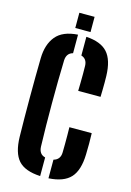

<svg xmlns="http://www.w3.org/2000/svg" viewBox="-138 -995 731 1071"><g transform="rotate(15 227.5 -460.0)"><path d="M206.5 8.5Q117 4 79.2 -38.8Q41.5 -81.5 39.5 -174Q38.5 -223 38 -281Q37.5 -339 37.5 -400Q37.5 -461 38 -519.2Q38.5 -577.5 39.5 -627Q41 -707 80.2 -754.8Q119.5 -802.5 206.5 -808V-701Q188 -696 178.8 -683.2Q169.5 -670.5 168.5 -650Q166.5 -592 165.8 -528.5Q165 -465 165 -400Q165 -335 165.8 -271.8Q166.5 -208.5 168.5 -150.5Q169.5 -129.5 178.8 -116.5Q188 -103.5 206.5 -99ZM254.5 8.5V-99Q273.5 -104 283.2 -117Q293 -130 293.5 -150.5Q294 -171 294.2 -197.5Q294.5 -224 294.2 -250.5Q294 -277 293.5 -297H422.5Q423.5 -268.5 423.5 -235.8Q423.5 -203 422.5 -174Q420 -82 380.8 -39.2Q341.5 3.5 254.5 8.5ZM288.5 -505.5Q289 -526 289.5 -551.8Q290 -577.5 290 -603.5Q290 -629.5 289.5 -650Q289 -670 280.2 -682.8Q271.5 -695.5 254.5 -700.5V-808.5Q339 -803.5 377.5 -760.8Q416 -718 418.5 -626.5Q419 -609 419 -587.5Q419 -566 418.5 -544.2Q418 -522.5 417.5 -505.5ZM182 -840V-928H270V-840Z"/></g></svg>

Font: Big Shoulders Stencil Display Thin ExtraBold
Style: Regular
Weight: 800
Version: Version 2.001